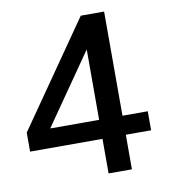

<svg xmlns="http://www.w3.org/2000/svg" viewBox="-82 -802 794 875"><g transform="rotate(-10 315.0 -365.0)"><path d="M350 -248V-571H348L125 -250V-248ZM458 -248H575V-160H458V0H350V-160H15V-248L350 -730H458Z"/></g></svg>

Font: M PLUS 1p Medium
Style: Regular
Weight: 500
Version: Version 1.062